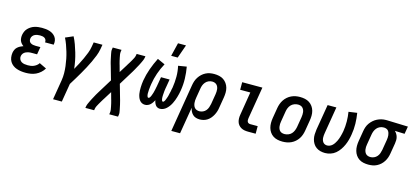

<svg xmlns="http://www.w3.org/2000/svg" viewBox="-73 -1349 4670 2158"><g transform="rotate(15 2262.0 -270.5)"><path d="M218 8Q190 8 163.5 4.5Q137 1 112 -7.5Q87 -16 66.5 -31.5Q46 -47 33 -68.5Q20 -90 16 -117Q12 -144 16 -171Q19 -189 27 -207Q35 -225 49.5 -238Q64 -251 81 -260Q98 -269 116 -275Q103 -284 91.5 -297Q80 -310 74 -325.5Q68 -341 67 -359Q66 -377 69 -395Q73 -416 82 -436Q91 -456 107 -472Q123 -488 142 -499.5Q161 -511 181.5 -517Q202 -523 223 -525.5Q244 -528 265 -528Q288 -528 310.5 -525.5Q333 -523 354 -516.5Q375 -510 393 -498Q411 -486 423.5 -469Q436 -452 440.5 -430Q445 -408 441 -385L440 -379H339L340 -381Q342 -396 336 -408.5Q330 -421 319 -428Q308 -435 294 -437.5Q280 -440 266 -440Q251 -440 235.5 -437.5Q220 -435 205.5 -428Q191 -421 181 -408Q171 -395 169 -380Q166 -364 171 -350Q176 -336 188.5 -328Q201 -320 215.5 -317Q230 -314 246 -314H303L288 -226H231Q219 -226 207.5 -225.5Q196 -225 184 -222Q172 -219 160.5 -214Q149 -209 139.5 -201Q130 -193 124 -182Q118 -171 116 -159Q113 -140 121 -122.5Q129 -105 144.5 -95.5Q160 -86 179 -83Q198 -80 218 -80Q235 -80 252.5 -82.5Q270 -85 286.5 -92Q303 -99 318 -110.5Q333 -122 343 -138L426 -98Q411 -72 386.5 -50Q362 -28 334.5 -15Q307 -2 277 3Q247 8 218 8Z M592 215 630 -14Q637 -57 636.5 -98.5Q636 -140 631 -181Q626 -222 618 -262Q610 -302 598.5 -340.5Q587 -379 573.5 -416.5Q560 -454 542 -489L632 -528Q653 -488 668.5 -445Q684 -402 697 -358Q710 -314 719 -268.5Q728 -223 733 -176Q753 -211 772 -247Q791 -283 807.5 -319Q824 -355 838.5 -392.5Q853 -430 859 -468L868 -520H970L961 -468Q954 -427 938 -386.5Q922 -346 903.5 -306.5Q885 -267 864 -228Q843 -189 821 -151Q799 -113 776 -75Q753 -37 730 0L694 215Z M968 215 971 197Q974 180 981 164.5Q988 149 995.5 133Q1003 117 1011 102Q1019 87 1027.5 71.5Q1036 56 1044 41Q1052 26 1062 11L1166 -158L1118 -327V-328L1117 -329Q1113 -343 1109.5 -357Q1106 -371 1103 -385Q1100 -399 1097 -413.5Q1094 -428 1091 -442.5Q1088 -457 1086 -471.5Q1084 -486 1087 -502L1090 -520H1192L1189 -502Q1186 -483 1189 -465Q1192 -447 1195.5 -429.5Q1199 -412 1203 -395Q1207 -378 1212 -360Q1213 -358 1213.5 -355.5Q1214 -353 1215 -351L1236 -274L1291 -362Q1293 -366 1296 -370Q1299 -374 1301 -379Q1311 -394 1320 -409Q1329 -424 1337.5 -439Q1346 -454 1354 -469.5Q1362 -485 1365 -502L1368 -520H1470L1467 -502Q1464 -485 1457 -469.5Q1450 -454 1442.5 -438Q1435 -422 1427 -407Q1419 -392 1410 -376.5Q1401 -361 1393.5 -346Q1386 -331 1376 -316L1272 -147L1320 22V23L1321 24Q1324 38 1328 52Q1332 66 1335 80Q1338 94 1341 108.5Q1344 123 1347 137.5Q1350 152 1352 166.5Q1354 181 1351 197L1348 215H1246L1249 197Q1252 178 1249 160Q1246 142 1242.5 124.5Q1239 107 1235 90Q1231 73 1226 55Q1225 53 1224.5 50.5Q1224 48 1223 46L1202 -31L1147 57Q1145 61 1142 65Q1139 69 1136 74Q1127 89 1118 104Q1109 119 1100.5 134Q1092 149 1084 164.5Q1076 180 1073 197L1070 215Z M1605 8Q1585 8 1568.5 -0.5Q1552 -9 1541 -24Q1530 -39 1523.5 -56.5Q1517 -74 1513.5 -93Q1510 -112 1509.5 -131.5Q1509 -151 1509.5 -170.5Q1510 -190 1512 -210Q1514 -230 1517 -250Q1529 -321 1554 -391Q1579 -461 1613 -528L1701 -488Q1668 -428 1646 -364Q1624 -300 1614 -236Q1613 -229 1612 -222Q1611 -215 1610 -208Q1609 -201 1608.5 -194Q1608 -187 1607 -180Q1606 -173 1605.5 -166Q1605 -159 1605 -152Q1605 -145 1604.5 -138Q1604 -131 1604 -124Q1604 -117 1605 -110Q1606 -103 1607.5 -96.5Q1609 -90 1612.5 -84Q1616 -78 1623 -78Q1631 -78 1636.5 -85.5Q1642 -93 1646 -100.5Q1650 -108 1652.5 -116Q1655 -124 1658 -132Q1661 -140 1663.5 -148Q1666 -156 1667.5 -164Q1669 -172 1671.5 -180Q1674 -188 1675 -196Q1676 -204 1678 -212Q1680 -220 1681.5 -228Q1683 -236 1684 -244Q1685 -252 1687 -260L1700 -338H1800L1787 -260Q1786 -253 1784.5 -246Q1783 -239 1782 -232.5Q1781 -226 1780 -219Q1779 -212 1778 -205Q1777 -198 1776.5 -191Q1776 -184 1775.5 -177.5Q1775 -171 1774.5 -164Q1774 -157 1773.5 -150Q1773 -143 1773 -136.5Q1773 -130 1773 -123Q1773 -116 1774 -109.5Q1775 -103 1776.5 -96.5Q1778 -90 1781 -84Q1784 -78 1791 -78Q1798 -78 1803 -84Q1808 -90 1811.5 -96.5Q1815 -103 1817.5 -110Q1820 -117 1822.5 -123.5Q1825 -130 1827.5 -137Q1830 -144 1832 -150.5Q1834 -157 1835.5 -164Q1837 -171 1838.5 -178Q1840 -185 1841.5 -191.5Q1843 -198 1845 -205Q1847 -212 1848 -219Q1849 -226 1850 -233Q1851 -240 1853 -246.5Q1855 -253 1856 -260Q1866 -324 1866 -388Q1866 -452 1852 -512L1949 -528Q1961 -461 1963 -391Q1965 -321 1953 -250Q1950 -230 1945 -210Q1940 -190 1934.5 -170.5Q1929 -151 1921.5 -131.5Q1914 -112 1904.5 -93Q1895 -74 1882.5 -56.5Q1870 -39 1854 -24Q1838 -9 1818.5 -0.5Q1799 8 1779 8Q1763 8 1749.5 1.5Q1736 -5 1727.5 -17Q1719 -29 1713.5 -43Q1708 -57 1706 -72Q1698 -57 1688.5 -43Q1679 -29 1666.5 -17Q1654 -5 1637.5 1.5Q1621 8 1605 8ZM1748 -600 1786 -756H1879L1824 -600Z M1968 215 2060 -341Q2064 -366 2072 -390Q2080 -414 2094.5 -436.5Q2109 -459 2128.5 -477Q2148 -495 2171.5 -507Q2195 -519 2219.5 -523.5Q2244 -528 2269 -528Q2298 -528 2326.5 -522Q2355 -516 2377.5 -501Q2400 -486 2416 -463.5Q2432 -441 2439.5 -414Q2447 -387 2446.5 -357.5Q2446 -328 2441 -299L2421 -179Q2418 -156 2411 -133.5Q2404 -111 2393 -90Q2382 -69 2366.5 -50Q2351 -31 2330.5 -17.5Q2310 -4 2287 2Q2264 8 2242 8Q2219 8 2197.5 1.5Q2176 -5 2160.5 -20Q2145 -35 2135.5 -54.5Q2126 -74 2122 -96L2070 215ZM2215 -80Q2235 -80 2255.5 -89Q2276 -98 2290 -115Q2304 -132 2311 -152.5Q2318 -173 2322 -193L2342 -313Q2344 -328 2345 -343Q2346 -358 2344 -372Q2342 -386 2336.5 -399Q2331 -412 2321 -421.5Q2311 -431 2297.5 -435.5Q2284 -440 2269 -440Q2248 -440 2227.5 -431Q2207 -422 2192.5 -405Q2178 -388 2170.5 -368Q2163 -348 2160 -327L2142 -219Q2139 -203 2138 -187Q2137 -171 2138.5 -156Q2140 -141 2145 -126.5Q2150 -112 2160 -101Q2170 -90 2184.5 -85Q2199 -80 2215 -80Z M2805 0Q2783 0 2762 -3.5Q2741 -7 2723 -17Q2705 -27 2692 -42.5Q2679 -58 2673 -77.5Q2667 -97 2666.5 -118.5Q2666 -140 2670 -162L2714 -432H2596V-520H2831L2769 -148Q2767 -137 2767.5 -126Q2768 -115 2772 -106.5Q2776 -98 2785 -93Q2794 -88 2805 -88H2892V0Z M3205 8Q3175 8 3147 2Q3119 -4 3096 -19Q3073 -34 3057.5 -56.5Q3042 -79 3034.5 -106Q3027 -133 3027 -162.5Q3027 -192 3032 -221L3052 -341Q3056 -366 3065 -391Q3074 -416 3088.5 -438Q3103 -460 3123.5 -478Q3144 -496 3168.5 -507.5Q3193 -519 3218 -523.5Q3243 -528 3268 -528Q3298 -528 3326 -522Q3354 -516 3377 -501Q3400 -486 3416 -463.5Q3432 -441 3439.5 -414Q3447 -387 3446.5 -357.5Q3446 -328 3441 -299L3421 -179Q3417 -154 3408.5 -129Q3400 -104 3385.5 -82Q3371 -60 3350.5 -42Q3330 -24 3305.5 -12.5Q3281 -1 3255.5 3.5Q3230 8 3205 8ZM3206 -80Q3227 -80 3249 -88.5Q3271 -97 3286 -113.5Q3301 -130 3309.5 -151Q3318 -172 3322 -193L3342 -313Q3344 -328 3345 -343Q3346 -358 3344 -372.5Q3342 -387 3336 -400Q3330 -413 3320 -422.5Q3310 -432 3296.5 -436Q3283 -440 3268 -440Q3247 -440 3225 -431.5Q3203 -423 3187.5 -406.5Q3172 -390 3163.5 -369Q3155 -348 3152 -327L3132 -207Q3129 -192 3128.5 -177Q3128 -162 3130 -147.5Q3132 -133 3137.5 -120Q3143 -107 3153 -97.5Q3163 -88 3177 -84Q3191 -80 3206 -80Z M3700 8Q3671 8 3644.5 1Q3618 -6 3596.5 -21.5Q3575 -37 3561 -60Q3547 -83 3540.5 -109.5Q3534 -136 3535 -164.5Q3536 -193 3540 -221L3590 -520H3692L3640 -207Q3638 -193 3636.5 -179Q3635 -165 3636 -151Q3637 -137 3641.5 -124Q3646 -111 3654 -101Q3662 -91 3674.5 -85.5Q3687 -80 3701 -80Q3717 -80 3732.5 -86.5Q3748 -93 3760.5 -104.5Q3773 -116 3782.5 -130.5Q3792 -145 3799.5 -159.5Q3807 -174 3812.5 -189.5Q3818 -205 3822.5 -220.5Q3827 -236 3830.5 -252Q3834 -268 3837 -283Q3846 -340 3845.5 -397Q3845 -454 3836 -508L3934 -522Q3944 -461 3945.5 -397.5Q3947 -334 3936 -270Q3931 -238 3922.5 -206.5Q3914 -175 3900.5 -144.5Q3887 -114 3867.5 -85.5Q3848 -57 3822 -35Q3796 -13 3763.5 -2.5Q3731 8 3700 8Z M4204 8Q4175 8 4146.5 2Q4118 -4 4095.5 -19Q4073 -34 4057.5 -56.5Q4042 -79 4034.5 -106Q4027 -133 4027 -162.5Q4027 -192 4032 -221L4052 -341Q4056 -366 4064.5 -390.5Q4073 -415 4088.5 -436.5Q4104 -458 4124 -475.5Q4144 -493 4167.5 -504.5Q4191 -516 4216 -522Q4241 -528 4266 -528H4281L4524 -520L4509 -432L4395 -436Q4408 -424 4417.5 -408.5Q4427 -393 4432 -375Q4437 -357 4436.5 -337.5Q4436 -318 4433 -299L4413 -179Q4409 -154 4401 -130Q4393 -106 4379 -83.5Q4365 -61 4345.5 -43Q4326 -25 4302.5 -13Q4279 -1 4254 3.5Q4229 8 4204 8ZM4205 -80Q4226 -80 4246.5 -89Q4267 -98 4281.5 -115Q4296 -132 4303 -152Q4310 -172 4314 -193L4334 -313Q4336 -327 4337 -341Q4338 -355 4336.5 -368.5Q4335 -382 4331 -394.5Q4327 -407 4319.5 -417.5Q4312 -428 4299 -433.5Q4286 -439 4274 -440H4260Q4240 -440 4219.5 -430.5Q4199 -421 4185 -404.5Q4171 -388 4163 -367.5Q4155 -347 4152 -327L4132 -207Q4129 -192 4128.5 -177Q4128 -162 4130 -148Q4132 -134 4137.5 -121Q4143 -108 4152.5 -98.5Q4162 -89 4176 -84.5Q4190 -80 4205 -80Z"/></g></svg>

Font: Iosevka Curly Semibold
Style: Italic
Weight: 600
Italic angle: -9°
Monospace: yes
Designer: Belleve Invis
Foundry: Belleve Invis
Version: Version 22.1.2; ttfautohint (v1.8.4)